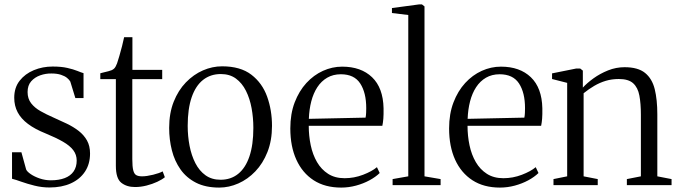

<svg xmlns="http://www.w3.org/2000/svg" viewBox="-20 -839 3079 870"><path d="M204.5 10.5Q169.5 10.5 136.5 2.2Q103.5 -6 77 -15.5Q50.5 -25 34.5 -29V-149H77L98.5 -71Q102.5 -61.5 119.2 -50Q136 -38.5 160.2 -30.2Q184.5 -22 210.5 -22Q247 -22 273.2 -32Q299.5 -42 313.5 -62.2Q327.5 -82.5 327.5 -111.5Q327.5 -138 312 -158.5Q296.5 -179 265.2 -197Q234 -215 186.5 -234.5Q138 -254 106.8 -277.5Q75.5 -301 60 -330.2Q44.5 -359.5 44.5 -396Q44.5 -442 69 -473.2Q93.5 -504.5 133.2 -521Q173 -537.5 218.5 -537.5Q258 -537.5 285.2 -531.2Q312.5 -525 330.2 -517.8Q348 -510.5 358.5 -507.5V-394.5H321.5L298.5 -469.5Q294 -477.5 283.8 -486Q273.5 -494.5 256 -500.2Q238.5 -506 213 -506Q187.5 -506.5 162.5 -497.8Q137.5 -489 121.2 -470.5Q105 -452 105 -422Q105 -392 121 -371.2Q137 -350.5 163.5 -335.5Q190 -320.5 221 -307Q253 -293 283 -278.5Q313 -264 336.5 -245.8Q360 -227.5 374 -202.8Q388 -178 388 -143.5Q388 -96 365.2 -61.5Q342.5 -27 301.2 -8.2Q260 10.5 204.5 10.5Z M592 8.5Q554 8.5 529.5 -11Q505 -30.5 505 -87.5V-480.5H434.5V-507Q440.5 -509 450.8 -511.2Q461 -513.5 471.2 -516.2Q481.5 -519 486 -521Q492.5 -524 496.8 -528Q501 -532 504.2 -538Q507.5 -544 510.5 -552Q514.5 -564 520.8 -585.2Q527 -606.5 533 -629.8Q539 -653 542.5 -670.5H580V-522.5H715V-480.5H579.5V-118Q579.5 -84 583.8 -67.2Q588 -50.5 597.8 -45.2Q607.5 -40 623.5 -40Q644.5 -40 673.8 -47.2Q703 -54.5 717 -62.5L727 -36Q714.5 -25.5 692.5 -15.2Q670.5 -5 644 1.8Q617.5 8.5 592 8.5Z M746.5 -259.5Q746.5 -326 767 -377.8Q787.5 -429.5 822.2 -465.5Q857 -501.5 899.5 -520Q942 -538.5 986.5 -538.5Q1069.5 -538.5 1119 -500.5Q1168.5 -462.5 1190.5 -401Q1212.5 -339.5 1212.5 -268.5Q1212.5 -202.5 1192 -150.5Q1171.5 -98.5 1137 -62.5Q1102.5 -26.5 1060 -7.8Q1017.5 11 973.5 11Q911.5 11 868 -11.2Q824.5 -33.5 797.8 -71.5Q771 -109.5 758.8 -158Q746.5 -206.5 746.5 -259.5ZM979.5 -24.5Q1026 -24.5 1059.2 -51.2Q1092.5 -78 1110.2 -130.2Q1128 -182.5 1128 -259.5Q1128 -305.5 1120 -349Q1112 -392.5 1094.5 -427.5Q1077 -462.5 1049 -483Q1021 -503.5 980.5 -503.5Q934 -503.5 900.2 -477Q866.5 -450.5 848.5 -398.2Q830.5 -346 830.5 -268.5Q830.5 -222 839 -178.2Q847.5 -134.5 865.2 -99.8Q883 -65 911.2 -44.8Q939.5 -24.5 979.5 -24.5Z M1526 11Q1452.5 11 1401.2 -22.2Q1350 -55.5 1322.8 -115.5Q1295.5 -175.5 1295.5 -257Q1295.5 -323 1315.2 -374.8Q1335 -426.5 1368.2 -462.8Q1401.5 -499 1443.5 -518Q1485.5 -537 1530.5 -537Q1616 -537 1666 -489Q1716 -441 1718 -348.5Q1718.5 -319.5 1717 -301.2Q1715.5 -283 1712.5 -269H1379Q1379 -223.5 1388 -180.8Q1397 -138 1416.5 -104.5Q1436 -71 1467 -51.2Q1498 -31.5 1541.5 -31.5Q1584.5 -31.5 1625 -47Q1665.5 -62.5 1688 -81.5L1700.5 -55Q1682 -37 1654.2 -22Q1626.5 -7 1593.2 2Q1560 11 1526 11ZM1379.5 -300.5 1636.5 -306Q1638.5 -316 1639 -327.5Q1639.5 -339 1639.5 -349Q1639.5 -419 1612.2 -460.8Q1585 -502.5 1524.5 -502.5Q1489.5 -502.5 1462.8 -487Q1436 -471.5 1418 -444Q1400 -416.5 1390.5 -379.8Q1381 -343 1379.5 -300.5Z M1830 -40V-771L1756 -780V-802.5L1878.5 -819H1892L1903.5 -810V-40L1976.5 -27.5V0H1759V-27.5Z M2245.5 11Q2172 11 2120.8 -22.2Q2069.5 -55.5 2042.2 -115.5Q2015 -175.5 2015 -257Q2015 -323 2034.8 -374.8Q2054.5 -426.5 2087.8 -462.8Q2121 -499 2163 -518Q2205 -537 2250 -537Q2335.5 -537 2385.5 -489Q2435.5 -441 2437.5 -348.5Q2438 -319.5 2436.5 -301.2Q2435 -283 2432 -269H2098.5Q2098.5 -223.5 2107.5 -180.8Q2116.5 -138 2136 -104.5Q2155.5 -71 2186.5 -51.2Q2217.5 -31.5 2261 -31.5Q2304 -31.5 2344.5 -47Q2385 -62.5 2407.5 -81.5L2420 -55Q2401.5 -37 2373.8 -22Q2346 -7 2312.8 2Q2279.5 11 2245.5 11ZM2099 -300.5 2356 -306Q2358 -316 2358.5 -327.5Q2359 -339 2359 -349Q2359 -419 2331.8 -460.8Q2304.5 -502.5 2244 -502.5Q2209 -502.5 2182.2 -487Q2155.5 -471.5 2137.5 -444Q2119.5 -416.5 2110 -379.8Q2100.5 -343 2099 -300.5Z M2550 -40V-463.5L2481.5 -481V-506.5L2591 -528.5H2609L2621 -519V-477V-442Q2639.5 -462.5 2669.2 -484Q2699 -505.5 2735.2 -520Q2771.5 -534.5 2810 -534.5Q2871 -534.5 2903 -508.5Q2935 -482.5 2946.8 -434.8Q2958.5 -387 2958.5 -321V-40L3023 -27.5V0H2820.5V-27.5L2884 -40V-319Q2884 -369.5 2877.2 -405.8Q2870.5 -442 2849.2 -461.5Q2828 -481 2784 -481Q2752.5 -481 2725 -472.8Q2697.5 -464.5 2672.8 -450Q2648 -435.5 2624.5 -416.5V-40L2688.5 -27.5V0H2488V-27.5Z"/></svg>

Font: Merriweather 96pt Light
Style: Regular
Weight: 300
Version: Version 2.100